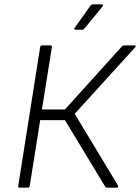

<svg xmlns="http://www.w3.org/2000/svg" viewBox="-20 -864 645 884"><path d="M71 0Q62 0 64 -8L165 -648Q166 -655 174 -655H212Q220 -655 219 -648L173 -360H279L541 -650Q545 -655 552 -655H599Q604 -655 605 -652.5Q606 -650 603 -647L324 -340L523 -10Q525 -7 523.5 -3.5Q522 0 518 0H473Q467 0 464 -5L279 -311H165L117 -8Q115 0 108 0ZM327 -727Q324 -727 322.5 -729.5Q321 -732 324 -736L396 -837Q400 -844 407 -844H448Q452 -844 453.5 -841Q455 -838 452 -834L370 -734Q364 -727 358 -727Z"/></svg>

Font: Sofia Sans Light
Style: Italic
Weight: 300
Italic angle: -9°
Version: Version 4.100-B